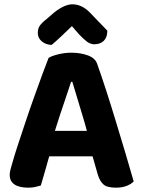

<svg xmlns="http://www.w3.org/2000/svg" viewBox="-20 -859 659 889"><path d="M315 -480H309Q299 -448 285.5 -409Q272 -370 258 -327.5Q244 -285 231 -243L213 -153Q207 -134 201.5 -113Q196 -92 190 -72Q184 -52 179 -34Q174 -16 169 0Q158 3 144 6.5Q130 10 111 10Q69 10 47 -5Q25 -20 25 -49Q25 -61 28.5 -74Q32 -87 37 -104Q46 -137 62.5 -187Q79 -237 98.5 -295.5Q118 -354 138.5 -411Q159 -468 176.5 -516Q194 -564 205 -591Q219 -600 249.5 -607.5Q280 -615 310 -615Q353 -615 387 -602.5Q421 -590 430 -563Q449 -510 471.5 -440.5Q494 -371 517 -295Q540 -219 561.5 -147.5Q583 -76 599 -19Q588 -7 567 1.5Q546 10 517 10Q476 10 459 -5Q442 -20 433 -50L401 -162L384 -247Q372 -292 359 -334Q346 -376 335 -413.5Q324 -451 315 -480ZM146 -135 205 -253H439L459 -135ZM313 -738Q291 -717 267 -694Q243 -671 219 -651Q192 -652 173.5 -667.5Q155 -683 155 -707Q155 -726 164 -739.5Q173 -753 197 -772L233 -803Q280 -839 315 -839Q359 -839 396 -801L477 -717Q477 -686 460.5 -670Q444 -654 417 -654Q399 -654 383.5 -665.5Q368 -677 346 -700Z"/></svg>

Font: Baloo Bhaijaan 2
Style: Bold
Weight: 700
Designer: Sanskriti Dholi, Noopur Datye and Ek Type
Foundry: Ek Type
Version: Version 1.701